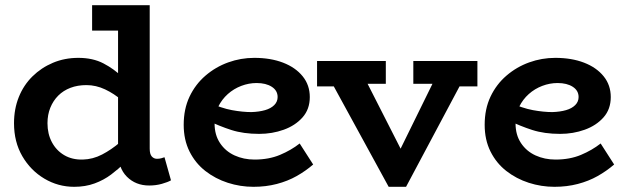

<svg xmlns="http://www.w3.org/2000/svg" viewBox="-20 -706 2418 740"><path d="M266 14Q204 14 151 -17.5Q98 -49 66 -104Q34 -159 34 -231Q34 -286 52.5 -332Q71 -378 105 -411.5Q139 -445 184 -464Q229 -483 282 -483Q338 -483 379 -461.5Q420 -440 450.5 -410Q481 -380 503 -352V-265Q480 -293 450 -319Q420 -345 385 -361.5Q350 -378 313 -378Q279 -378 251.5 -367.5Q224 -357 204.5 -337.5Q185 -318 174 -291Q163 -264 163 -231Q163 -190 180 -158Q197 -126 227.5 -108Q258 -90 299 -91Q338 -92 373.5 -110.5Q409 -129 442 -157Q475 -185 502 -212V-120Q484 -101 460.5 -78Q437 -55 408.5 -33.5Q380 -12 344.5 1Q309 14 266 14ZM555 9Q503 9 469 -25Q435 -59 435 -122V-686H557V-133Q557 -112 565 -103Q573 -94 585 -94Q594 -94 601.5 -96Q609 -98 614 -100L639 -11Q627 -4 604 2.5Q581 9 555 9ZM335 -588V-686H544V-588Z M957 14Q906 14 858 -1.5Q810 -17 771.5 -47Q733 -77 710.5 -122Q688 -167 688 -225Q688 -286 710.5 -333.5Q733 -381 772 -414.5Q811 -448 859.5 -465.5Q908 -483 960 -483Q1023 -483 1071 -464.5Q1119 -446 1146.5 -412Q1174 -378 1174 -332Q1174 -285 1146 -253.5Q1118 -222 1073.5 -206Q1029 -190 979 -190Q918 -190 871.5 -205Q825 -220 780 -242V-313Q833 -289 874 -281.5Q915 -274 949 -274Q979 -275 1001.5 -281.5Q1024 -288 1037 -301Q1050 -314 1050 -332Q1050 -357 1027.5 -371.5Q1005 -386 969 -386Q939 -386 910 -375Q881 -364 858 -343.5Q835 -323 821 -294.5Q807 -266 807 -230Q807 -186 828 -154.5Q849 -123 884 -107Q919 -91 961 -91Q1016 -91 1059 -109Q1102 -127 1135 -153L1187 -72Q1158 -47 1123.5 -27.5Q1089 -8 1047 3Q1005 14 957 14Z M1478 14 1243 -416H1380L1524 -133L1663 -416H1774L1545 14ZM1202 -373V-471H1467V-383H1306L1303 -373ZM1573 -383V-471H1820V-373H1718L1715 -383Z M2117 14Q2066 14 2018 -1.5Q1970 -17 1931.5 -47Q1893 -77 1870.5 -122Q1848 -167 1848 -225Q1848 -286 1870.5 -333.5Q1893 -381 1932 -414.5Q1971 -448 2019.5 -465.5Q2068 -483 2120 -483Q2183 -483 2231 -464.5Q2279 -446 2306.5 -412Q2334 -378 2334 -332Q2334 -285 2306 -253.5Q2278 -222 2233.5 -206Q2189 -190 2139 -190Q2078 -190 2031.5 -205Q1985 -220 1940 -242V-313Q1993 -289 2034 -281.5Q2075 -274 2109 -274Q2139 -275 2161.5 -281.5Q2184 -288 2197 -301Q2210 -314 2210 -332Q2210 -357 2187.5 -371.5Q2165 -386 2129 -386Q2099 -386 2070 -375Q2041 -364 2018 -343.5Q1995 -323 1981 -294.5Q1967 -266 1967 -230Q1967 -186 1988 -154.5Q2009 -123 2044 -107Q2079 -91 2121 -91Q2176 -91 2219 -109Q2262 -127 2295 -153L2347 -72Q2318 -47 2283.5 -27.5Q2249 -8 2207 3Q2165 14 2117 14Z"/></svg>

Font: BioRhyme
Style: Bold
Weight: 700
Designer: Aoife Mooney
Foundry: Aoife Mooney Type
Version: Version 1.600;gftools[0.9.33]